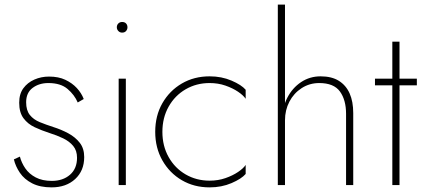

<svg xmlns="http://www.w3.org/2000/svg" viewBox="-20 -800 1834 830"><path d="M66 -123 40 -111Q47 -81 66 -53Q85 -25 119 -7.5Q153 10 203 10Q266 10 305 -26Q344 -62 344 -121Q344 -158 325 -182.5Q306 -207 275.5 -223.5Q245 -240 210 -251Q179 -261 152 -272Q125 -283 109 -303Q93 -323 93 -358Q93 -399 121 -420Q149 -441 189 -441Q242 -441 272 -415.5Q302 -390 316 -357L342 -372Q332 -398 312 -419.5Q292 -441 262.5 -455Q233 -469 192 -469Q158 -469 128.5 -456Q99 -443 81 -418.5Q63 -394 63 -356Q63 -314 81.5 -289Q100 -264 130 -250Q160 -236 194 -225Q226 -215 253 -202Q280 -189 296.5 -169Q313 -149 313 -118Q313 -71 282.5 -44.5Q252 -18 204 -18Q163 -18 134.5 -33Q106 -48 89.5 -72Q73 -96 66 -123Z M485 -682Q485 -673 491.5 -666Q498 -659 508 -659Q519 -659 525 -666Q531 -673 531 -682Q531 -692 525 -698.5Q519 -705 508 -705Q498 -705 491.5 -698.5Q485 -692 485 -682ZM493 -460V0H524V-460Z M682 -230Q682 -291 709 -339Q736 -387 782.5 -414Q829 -441 886 -441Q923 -441 954.5 -430Q986 -419 1009 -403.5Q1032 -388 1042 -373V-412Q1024 -433 981 -451.5Q938 -470 886 -470Q819 -470 766 -439Q713 -408 682 -354Q651 -300 651 -230Q651 -161 682 -106.5Q713 -52 766 -21Q819 10 886 10Q938 10 981 -8.5Q1024 -27 1042 -48V-87Q1032 -72 1009 -56.5Q986 -41 954.5 -30Q923 -19 886 -19Q829 -19 782.5 -46Q736 -73 709 -121Q682 -169 682 -230Z M1212 -780H1181V0H1212ZM1476 -308V0H1507V-311Q1507 -361 1491.5 -396Q1476 -431 1445 -450.5Q1414 -470 1366 -470Q1319 -470 1281.5 -445Q1244 -420 1222 -377.5Q1200 -335 1200 -280H1212Q1212 -324 1231 -360.5Q1250 -397 1284 -419Q1318 -441 1360 -441Q1423 -441 1449.5 -404.5Q1476 -368 1476 -308Z M1601 -460V-431H1782V-460ZM1676 -620V0H1707V-620Z"/></svg>

Font: Jost ExtraLight
Style: Regular
Weight: 250
Version: Version 3.710